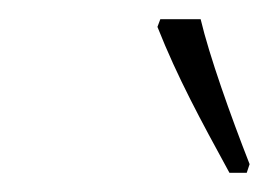

<svg xmlns="http://www.w3.org/2000/svg" viewBox="-20 -786 280 200"><path d="M219 -606H237L240 -615C220 -666 198 -728 189 -766H147L144 -758C165 -705 189 -661 219 -606Z"/></svg>

Font: Noto Serif Condensed ExtraLight
Style: Italic
Weight: 200
Width: 3
Italic angle: -12°
Designer: Monotype Design Team
Foundry: Monotype Imaging Inc.
Version: Version 2.013